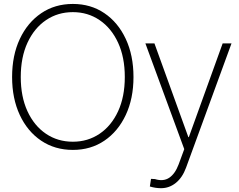

<svg xmlns="http://www.w3.org/2000/svg" viewBox="-20 -758 1226 984"><path d="M353.5 10.3Q261.2 10.3 190.9 -37.1Q120.6 -84.5 81.3 -168.9Q42 -253.4 42 -363.3Q42 -474.1 81.5 -558.3Q121.1 -642.6 191.2 -690.2Q261.2 -737.8 353.5 -737.8Q445.3 -737.8 515.1 -690.4Q585 -643.1 624.5 -558.6Q664.1 -474.1 664.1 -363.3Q664.1 -252.9 624.5 -168.7Q585 -84.5 515.1 -37.1Q445.3 10.3 353.5 10.3ZM353.5 -31.7Q430.2 -31.7 490.5 -72.5Q550.8 -113.3 585.2 -187.7Q619.6 -262.2 619.6 -363.3Q619.6 -464.4 585.2 -539.1Q550.8 -613.8 490.5 -654.8Q430.2 -695.8 353.5 -695.8Q276.4 -695.8 216.1 -655Q155.8 -614.3 121.1 -539.6Q86.4 -464.8 86.4 -363.3Q86.4 -262.7 120.6 -188.2Q154.8 -113.8 215.1 -72.8Q275.4 -31.7 353.5 -31.7ZM805.2 206.5Q776.9 206.5 748 197.8L753.9 158.7L773.9 159.7Q816.9 173.3 847.2 153.1Q877.4 132.8 895.5 84.5L924.3 6.3L725.1 -535.6H771.5L945.3 -55.2H947.8L1121.1 -535.6H1166.5L933.6 101.1Q915 151.9 881.3 179.2Q847.7 206.5 805.2 206.5Z"/></svg>

Font: Inter Display Extra Light
Style: Regular
Weight: 200
Designer: Rasmus Andersson
Foundry: rsms
Version: Version 4.000;git-4fc901f